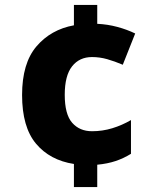

<svg xmlns="http://www.w3.org/2000/svg" viewBox="-20 -744 623 774"><path d="M372 -648Q414 -646 453 -635.5Q492 -625 525 -609L475 -483Q442 -497 412 -505.5Q382 -514 351 -514Q300 -514 270.5 -476.5Q241 -439 241 -362Q241 -283 271 -249Q301 -215 351 -215Q393 -215 432.5 -227Q472 -239 508 -260V-124Q479 -106 446.5 -95Q414 -84 372 -80V10H278V-83Q181 -98 125 -165Q69 -232 69 -361Q69 -489 127 -557Q185 -625 278 -642V-724H372Z"/></svg>

Font: Noto Sans Cherokee ExtraBold
Style: Regular
Weight: 800
Designer: Monotype Design Team
Foundry: Monotype Imaging Inc.
Version: Version 2.001; ttfautohint (v1.8.4.7-5d5b)